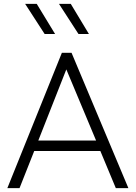

<svg xmlns="http://www.w3.org/2000/svg" viewBox="-20 -973 702 993"><path d="M18 0 300 -700H350L644 0H579L499 -192H157L81 0ZM178 -246H477L323 -614ZM440 -797H386L285 -953H346ZM265 -797H211L110 -953H170Z"/></svg>

Font: Geologica Roman Thin
Style: Regular
Weight: 250
Designer: Sindre Bremnes, Frode Helland
Foundry: Monokrom Skriftforlag AS
Version: Version 1.010;gftools[0.9.28]